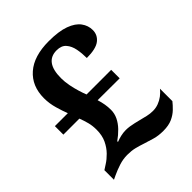

<svg xmlns="http://www.w3.org/2000/svg" viewBox="-205 -845 975 975"><g transform="rotate(-45 282.5 -357.0)"><path d="M399.6 10Q364.7 10 337.7 2.2Q310.7 -5.6 286.4 -13.4Q259.3 -22.6 236.3 -28.2Q213.2 -33.8 183.8 -33.8Q153.7 -33.8 124.1 -24.3Q94.5 -14.8 67.7 -2.2L46.6 7.9V-60.8L73.3 -78.1Q93.7 -90.8 114.5 -112Q135.4 -133.2 149.8 -163.2Q164.1 -193.3 164.1 -233.9Q164.1 -262.3 158 -286.1Q151.9 -310 142 -335.8H27V-396.8H120.1Q110 -421.8 99 -459.9Q87.9 -497.9 87.9 -536Q87.9 -623.2 145.5 -673.6Q203.1 -724 309.9 -724Q381.9 -724 425.3 -708Q468.7 -692.1 488.5 -665.1Q508.4 -638.2 508.4 -605.6Q508.4 -570.7 480.5 -548.7Q452.6 -526.7 386.4 -526.7Q386.4 -560.6 380.5 -591.6Q374.5 -622.7 357.1 -642.8Q339.8 -663 305.3 -663Q263.6 -663 242.4 -634.1Q221.2 -605.3 221.2 -546.7Q221.2 -519.8 226.8 -491.5Q232.4 -463.1 240 -438.5Q247.5 -413.9 254.4 -396.8H431.3V-335.8L273.6 -336.4Q280.4 -314.3 283.8 -294.4Q287.2 -274.5 287.2 -253.8Q287.2 -227.5 275.6 -203.6Q264 -179.7 243.7 -158.6Q223.3 -137.5 195.7 -117.8L198.3 -113.8Q211.9 -119.7 230.7 -124Q249.5 -128.3 267.2 -128.3Q281.2 -128.3 295.3 -126.2Q309.3 -124 324.1 -120.7Q338.9 -117.4 353.7 -113.5Q373.8 -108.3 393.9 -103.6Q414.1 -99 433.7 -99Q455 -99 474 -106.1Q493 -113.1 509.5 -125.4Q526.1 -137.8 538.7 -153.9V-64.6Q526.1 -48.6 508.1 -31.1Q490.1 -13.6 464.2 -1.8Q438.2 10 399.6 10Z"/></g></svg>

Font: Noto Serif Lao
Style: Regular
Weight: 400
Designer: Monotype Design Team
Foundry: Monotype Imaging Inc.
Version: Version 2.003